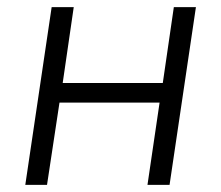

<svg xmlns="http://www.w3.org/2000/svg" viewBox="-20 -519 620 539"><path d="M51 0 125 -499H187L156 -286H437L468 -499H530L456 0H394L428 -231H147L112 0Z"/></svg>

Font: Nunitoga
Style: Light Italic
Weight: 300
Italic angle: -9°
Designer: Vernon Adams
Foundry: Vernon Adams
Version: Version 1.0